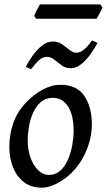

<svg xmlns="http://www.w3.org/2000/svg" viewBox="-20 -850 495 890"><path d="M405.8 -272.9Q405.8 -208 376 -141.8Q346.2 -75.7 291.5 -30.8Q266.1 -9.8 234.4 5.1Q202.6 20 173.3 20Q126 20 92.5 -4.6Q59.1 -29.3 41.3 -72Q23.4 -114.7 23.4 -168Q23.4 -237.8 49.3 -298.6Q75.2 -359.4 140.1 -410.2Q165 -429.7 196.5 -443.4Q228 -457 259.3 -457Q335.9 -457 370.8 -405.5Q405.8 -354 405.8 -272.9ZM321.3 -242.2Q321.3 -316.9 295.2 -356.7Q269 -396.5 225.6 -396.5Q192.4 -396.5 169.9 -377.4Q147.5 -358.4 133.8 -328.4Q120.1 -298.3 114.3 -263.9Q108.4 -229.5 108.4 -198.2Q108.4 -154.8 121.6 -118.7Q134.8 -82.5 157.2 -60.8Q179.7 -39.1 206.5 -39.1Q237.8 -39.1 259.8 -59.1Q281.7 -79.1 295.2 -110.6Q308.6 -142.1 314.9 -177.2Q321.3 -212.4 321.3 -242.2ZM432.1 -651.4Q418 -625 398.7 -597.9Q379.4 -570.8 356 -552.2Q332.5 -533.7 306.2 -533.7Q284.2 -533.7 266.4 -546.9Q248.5 -560.1 232.2 -573.2Q215.8 -586.4 196.8 -586.4Q178.2 -586.4 161.1 -571.3Q144 -556.2 124 -528.8L99.6 -540.5Q112.8 -566.4 132.3 -593.5Q151.9 -620.6 175.5 -639.2Q199.2 -657.7 225.6 -657.7Q249 -657.7 267.6 -644.8Q286.1 -631.8 302 -618.7Q317.9 -605.5 333.5 -605.5Q351.6 -605.5 369.6 -620.4Q387.7 -635.3 406.7 -662.6ZM454.6 -816.4Q451.7 -805.7 442.1 -788.6Q432.6 -771.5 427.7 -763.2H147.5L138.7 -776.4Q142.1 -786.1 150.6 -803Q159.2 -819.8 165 -829.6H444.3Z"/></svg>

Font: Gentium Book Plus
Style: Italic
Weight: 400
Italic angle: -8°
Designer: Victor Gaultney, Annie Olsen, Iska Routamaa, Becca Hirsbrunner
Foundry: SIL International
Version: Version 6.101